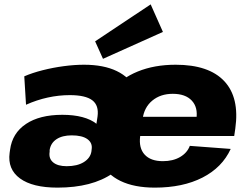

<svg xmlns="http://www.w3.org/2000/svg" viewBox="-20 -847 1141 878"><path d="M243 11Q129 11 71.5 -31Q14 -73 24 -148L26 -162Q36 -238 98.5 -280Q161 -322 265 -322Q317 -322 356.5 -311.5Q396 -301 421 -281L426 -314Q433 -365 402 -388.5Q371 -412 299 -412Q249 -412 198.5 -401Q148 -390 99 -368L91 -498Q128 -514 175.5 -526Q223 -538 272 -544.5Q321 -551 364 -551Q454 -551 514 -522Q574 -493 601 -438Q628 -383 617 -307L607 -243Q590 -120 495.5 -54.5Q401 11 243 11ZM285 -87Q333 -87 363 -105.5Q393 -124 398 -154L399 -163Q404 -193 380 -210.5Q356 -228 308 -228Q265 -228 238.5 -210.5Q212 -193 207 -161V-153Q202 -122 223 -104.5Q244 -87 285 -87ZM688 11Q594 11 531 -19.5Q468 -50 440 -108Q412 -166 424 -246L431 -294Q442 -374 488 -431.5Q534 -489 610 -520Q686 -551 783 -551Q935 -551 1005.5 -476Q1076 -401 1056 -259L1051 -225H584L597 -313H906L875 -280L878 -303Q886 -356 857 -387Q828 -418 770 -418Q714 -418 676.5 -387Q639 -356 632 -302L621 -224Q614 -170 641.5 -140Q669 -110 725 -110Q771 -110 803.5 -129Q836 -148 848 -180L1035 -166Q996 -81 906 -35Q816 11 688 11ZM725 -701 451 -578 415 -658 669 -827Z"/></svg>

Font: Pathway Extreme 28pt ExtraBold
Style: Italic
Weight: 800
Italic angle: -8°
Designer: Eduardo Rodriguez Tunni
Foundry: Eduardo Rodriguez Tunni
Version: Version 1.001;gftools[0.9.26]